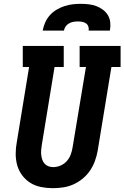

<svg xmlns="http://www.w3.org/2000/svg" viewBox="-20 -975 650 1003"><path d="M256 8Q225 8 194.5 2Q164 -4 139 -19.5Q114 -35 96 -59Q78 -83 70 -111.5Q62 -140 62 -171.5Q62 -203 68 -234L132 -625H99V-735H313V-625H265L198 -216Q196 -203 195 -190Q194 -177 195.5 -164.5Q197 -152 201 -140.5Q205 -129 213 -120Q221 -111 233 -106.5Q245 -102 258 -102Q277 -102 296 -110Q315 -118 328.5 -133Q342 -148 349 -166.5Q356 -185 359 -204L429 -625H396V-735H610V-625H562L490 -186Q485 -159 475.5 -133Q466 -107 450 -83.5Q434 -60 411.5 -41.5Q389 -23 363 -11.5Q337 0 309.5 4Q282 8 256 8ZM203 -815Q207 -837 216 -857.5Q225 -878 240 -895Q255 -912 275 -924Q295 -936 316.5 -943Q338 -950 359 -952.5Q380 -955 402 -955Q423 -955 444 -952.5Q465 -950 483.5 -943Q502 -936 518 -924Q534 -912 544 -895Q554 -878 556 -857Q558 -836 554 -815H443Q445 -826 441.5 -836.5Q438 -847 429 -853Q420 -859 409 -861Q398 -863 387 -863Q375 -863 363.5 -861Q352 -859 341 -853Q330 -847 323 -837Q316 -827 314 -815Z"/></svg>

Font: Iosevka Curly Slab XBdExObl
Style: Regular
Weight: 800
Width: 7
Italic angle: -9°
Monospace: yes
Designer: Belleve Invis
Foundry: Belleve Invis
Version: Version 11.1.0; ttfautohint (v1.8.3)